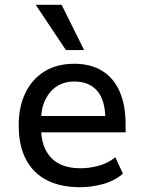

<svg xmlns="http://www.w3.org/2000/svg" viewBox="-20 -772 601 801"><path d="M313 9Q233 9 176 -20Q119 -49 88.5 -106.5Q58 -164 58 -249Q58 -325 85 -382.5Q112 -440 164 -473Q216 -506 290 -506Q359 -506 407 -476Q455 -446 479.5 -389.5Q504 -333 504 -253V-220H132V-288H437L420 -267Q420 -353 386 -392.5Q352 -432 290 -432Q250 -432 219 -413Q188 -394 169.5 -357Q151 -320 151 -262V-244Q151 -184 171 -145.5Q191 -107 227.5 -88.5Q264 -70 316 -70Q352 -70 390.5 -80Q429 -90 461 -116L493 -47Q455 -16 407.5 -3.5Q360 9 313 9ZM255 -563 129 -752H237L331 -563Z"/></svg>

Font: Nunito Sans 7pt SemiCondensed Medium
Style: Regular
Weight: 500
Width: 4
Designer: Vernon Adams
Foundry: Vernon Adams
Version: Version 3.101;gftools[0.9.27]